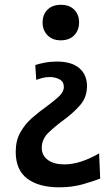

<svg xmlns="http://www.w3.org/2000/svg" viewBox="-20 -570 446 800"><path d="M233 -402Q198.5 -402 178 -423Q157.5 -444 157.5 -476.5Q157.5 -509.5 178 -529.8Q198.5 -550 233.5 -550Q269 -550 289.2 -529.8Q309.5 -509.5 309.5 -476.5Q309.5 -444 289.2 -423Q269 -402 233 -402ZM226 210.5Q142 210.5 93.8 174.5Q45.5 138.5 45.5 62.5Q45.5 15.5 65 -18.8Q84.5 -53 113.5 -78.5Q142.5 -104 171 -124Q201 -146 223.5 -166.2Q246 -186.5 246 -208Q246 -229.5 228.2 -239.2Q210.5 -249 187 -249Q170.5 -249 155.8 -245Q141 -241 131 -237L127 -299Q141.5 -304 165.8 -308.8Q190 -313.5 216.5 -313.5Q279 -313.5 310.8 -285.8Q342.5 -258 342.5 -211.5Q342.5 -164.5 313.5 -131.5Q284.5 -98.5 246 -70.5Q211 -45 182.5 -17.8Q154 9.5 154 46Q154 78 179.5 96.5Q205 115 248 115Q282 115 319.2 102.8Q356.5 90.5 393 69L397.5 174Q369.5 185 325 197.8Q280.5 210.5 226 210.5Z"/></svg>

Font: Heraclito Medium
Style: Regular
Weight: 500
Designer: Kostas Bartsokas (font) & Cristiano Sobral (main changes)
Foundry: Kostas Bartsokas (font) & Cristiano Sobral (main changes)
Version: Version 1.00;July 8, 2020;FontCreator 13.0.0.2655 64-bit